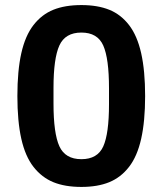

<svg xmlns="http://www.w3.org/2000/svg" viewBox="-20 -718 635 750"><path d="M297.9 12.2Q233.9 12.2 188.5 -6.3Q143.1 -24.9 110.8 -66.2Q78.6 -107.4 63.2 -176Q47.9 -244.6 47.9 -342.8Q47.9 -441.4 63.2 -510Q78.6 -578.6 110.8 -620.1Q143.1 -661.6 188.5 -679.9Q233.9 -698.2 297.9 -698.2Q361.3 -698.2 406.7 -679.9Q452.1 -661.6 484.1 -620.1Q516.1 -578.6 531.5 -510Q546.9 -441.4 546.9 -342.8Q546.9 -244.6 531.5 -176Q516.1 -107.4 484.1 -66.2Q452.1 -24.9 406.7 -6.3Q361.3 12.2 297.9 12.2ZM405.8 -311V-373Q405.8 -489.7 383.3 -540.3Q360.8 -590.8 297.9 -590.8Q234.9 -590.8 211.9 -540.3Q189 -489.7 189 -375V-313Q189 -197.3 211.9 -146.7Q234.9 -96.2 297.9 -96.2Q360.8 -96.2 383.3 -146Q405.8 -195.8 405.8 -311Z"/></svg>

Font: Archivo
Style: Bold
Weight: 700
Designer: Hector Gatti
Foundry: Omnibus-Type
Version: Version 2.001